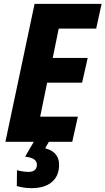

<svg xmlns="http://www.w3.org/2000/svg" viewBox="-20 -734 546 994"><path d="M155 0 110 77C155 82 171 97 171 119C171 143 155 156 128 156C110 156 84 152 68 147L67 229C89 236 115 240 145 240C231 240 286 198 286 119C286 70 256 44 214 34L233 0H354L383 -130H188L224 -306H405L434 -434H253L284 -586H478L506 -714H159L8 0Z"/></svg>

Font: Noto Sans Display SemiCondensed Extra
Style: Italic
Weight: 800
Width: 4
Italic angle: -12°
Designer: Monotype Design Team
Foundry: Monotype Imaging Inc.
Version: Version 1.900